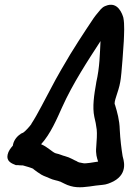

<svg xmlns="http://www.w3.org/2000/svg" viewBox="-20 -726 543 808"><path d="M12 -75C6 -47 29 -38 47 -31H56C61 -30 70 -30 76 -30C76 -30 124 -17 121 -14C132 -6 142 2 154 9C168 17 179 19 188 24C204 32 224 34 232 38H233C245 43 258 52 277 57C311 67 348 60 383 55L411 52C428 51 444 44 458 37C523 2 498 -58 496 -69C491 -100 486 -139 484 -180C483 -221 473 -255 464 -285C456 -295 479 -339 486 -381C492 -408 501 -553 501 -553C502 -581 505 -623 499 -652C496 -662 478 -724 424 -701C415 -698 409 -692 404 -687C390 -671 377 -655 365 -636L343 -603C321 -570 299 -535 276 -498C261 -474 213 -391 198 -361C169 -308 139 -246 112 -205V-204C105 -194 88 -175 78 -168L67 -163L66 -161H65C47 -149 36 -130 34 -113C25 -103 15 -90 12 -75ZM153 -119C193 -163 219 -225 242 -276C286 -374 351 -473 403 -553C400 -498 400 -445 385 -379V-378C376 -327 368 -276 377 -234C381 -219 385 -198 387 -181C389 -164 387 -132 385 -108C382 -78 388 -61 393 -46C375 -43 340 -37 331 -39L316 -42H315C314 -42 311 -43 305 -46L304 -47C291 -52 276 -63 253 -69C243 -71 233 -77 214 -81C201 -85 180 -108 153 -119Z"/></svg>

Font: Stray Cat
Style: ExBlkCnObl
Weight: 1000
Version: Version 1.0